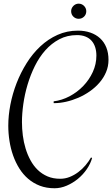

<svg xmlns="http://www.w3.org/2000/svg" viewBox="-20 -838 602 1029"><path d="M561.5 -517.1Q561.5 -481.9 548.3 -451.2Q535.2 -420.4 512.9 -394.8Q490.7 -369.1 461.4 -348.6Q432.1 -328.1 399.9 -314.2Q367.7 -300.3 334.2 -292.7Q300.8 -285.2 270.5 -285.2H267.6V-294.9Q311.5 -300.3 352.8 -322Q394 -343.8 426 -377Q458 -410.2 477.3 -452.1Q496.6 -494.1 496.6 -540Q496.6 -564.9 490 -585.2Q483.4 -605.5 470.5 -619.9Q457.5 -634.3 438 -642.1Q418.5 -649.9 392.6 -649.9Q340.3 -649.9 298.1 -627.7Q255.9 -605.5 223.1 -568.6Q190.4 -531.7 166.7 -483.9Q143.1 -436 127.7 -384.3Q112.3 -332.5 105 -280.5Q97.7 -228.5 97.7 -184.1Q97.7 -148.4 102.3 -112.1Q106.9 -75.7 117.2 -42Q127.4 -8.3 143.6 21.2Q159.7 50.8 182.4 72.8Q205.1 94.7 234.9 107.4Q264.6 120.1 302.7 120.1Q329.1 120.1 353.5 110.4Q377.9 100.6 399.4 84.5Q420.9 68.4 438.2 47.9Q455.6 27.3 467.8 5.9L473.6 8.8Q465.3 39.1 445.3 68.4Q425.3 97.7 397.7 120.4Q370.1 143.1 337.6 157Q305.2 170.9 272.5 170.9Q229 170.9 193.8 157.5Q158.7 144 131.1 120.4Q103.5 96.7 83.5 64.7Q63.5 32.7 50.3 -4.6Q37.1 -42 30.8 -82.8Q24.4 -123.5 24.4 -164.6Q24.4 -218.3 35.6 -276.9Q46.9 -335.4 68.8 -392.1Q90.8 -448.7 122.8 -499.8Q154.8 -550.8 196.3 -589.6Q237.8 -628.4 288.3 -651.1Q338.9 -673.8 397.5 -673.8Q434.1 -673.8 464.4 -663.3Q494.6 -652.8 516.4 -632.8Q538.1 -612.8 549.8 -583.7Q561.5 -554.7 561.5 -517.1ZM442.4 -778.3Q442.4 -760.3 430.4 -748.8Q418.5 -737.3 401.4 -737.3Q385.3 -737.3 373.3 -748.8Q361.3 -760.3 361.3 -778.3Q361.3 -786.1 364.5 -793.5Q367.7 -800.8 373.3 -806.4Q378.9 -812 386 -815.2Q393.1 -818.4 401.4 -818.4Q410.2 -818.4 417.5 -815.2Q424.8 -812 430.4 -806.4Q436 -800.8 439.2 -793.5Q442.4 -786.1 442.4 -778.3Z"/></svg>

Font: Montez
Style: Regular
Weight: 400
Designer: Astigmatic (AOETI)
Foundry: Astigmatic (AOETI)
Version: Version 1.000